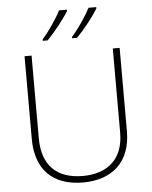

<svg xmlns="http://www.w3.org/2000/svg" viewBox="-62 -1001 840 1062"><g transform="rotate(-5 358.0 -470.0)"><path d="M513 -943V-950H470C447 -905 400 -836 365 -798V-790H392C435 -833 486 -898 513 -943ZM350 -943V-950H306C284 -905 236 -836 202 -798V-790H229C271 -833 323 -898 350 -943ZM622 -252V-714H584V-246C584 -103 498 -26 358 -26C214 -26 133 -104 133 -255V-714H94V-254C94 -84 189 10 356 10C518 10 622 -80 622 -252Z"/></g></svg>

Font: Noto Sans Malayalam ExtraLight
Style: Regular
Weight: 200
Designer: Jelle Bosma - Monotype Design Team
Foundry: Monotype Imaging Inc.
Version: Version 2.104